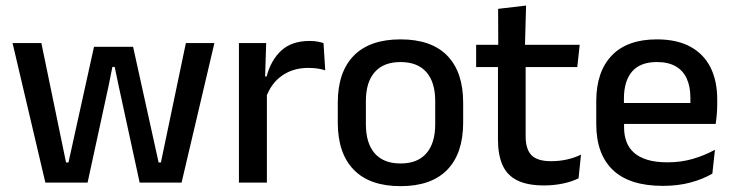

<svg xmlns="http://www.w3.org/2000/svg" viewBox="-20 -640 2573 673"><path d="M287 0H139L24 -489H125L211.5 -70.5H220L309.5 -476H446.5L536 -70.5H544L631.5 -489H731.5L616.5 0H469.5L396 -338.5L382 -405.5H374L360.5 -338.5Z M911.5 -295.5 890.5 -372H914.5Q930 -430 966.5 -463.2Q1003 -496.5 1066 -496.5Q1081 -496.5 1092.8 -494.2Q1104.5 -492 1114 -489L1120 -393.5Q1108 -397.5 1093 -399.8Q1078 -402 1060.5 -402Q1007 -402 968 -374.5Q929 -347 911.5 -295.5ZM915.5 0H817.5V-489H913L908.5 -346.5L915.5 -339.5Z M1384 12.5Q1276 12.5 1220 -45Q1164 -102.5 1164 -210.5V-280Q1164 -387.5 1220 -444.8Q1276 -502 1384 -502Q1492 -502 1547.8 -444.8Q1603.5 -387.5 1603.5 -280V-210.5Q1603.5 -102.5 1547.8 -45Q1492 12.5 1384 12.5ZM1384 -67Q1443.5 -67 1474.5 -102.5Q1505.5 -138 1505.5 -204.5V-286Q1505.5 -352 1474.5 -387.2Q1443.5 -422.5 1384 -422.5Q1324.5 -422.5 1293.5 -387.2Q1262.5 -352 1262.5 -286V-204.5Q1262.5 -138 1293.5 -102.5Q1324.5 -67 1384 -67Z M1887 10Q1828.5 10 1793 -7.8Q1757.5 -25.5 1741.5 -61.2Q1725.5 -97 1725.5 -150.5V-449.5H1822.5V-162Q1822.5 -117 1843 -96Q1863.5 -75 1912 -75Q1941 -75 1967.5 -81Q1994 -87 2016.5 -98L2008 -15Q1984 -3 1952.5 3.5Q1921 10 1887 10ZM2003.5 -405H1649V-483H2012ZM1820 -474.5H1726.5L1726 -609L1824 -620.5Z M2303.5 11.5Q2186.5 11.5 2128.2 -44.2Q2070 -100 2070 -205V-285Q2070 -388.5 2124.2 -445.2Q2178.5 -502 2282.5 -502Q2353 -502 2400 -476.2Q2447 -450.5 2470.5 -403.5Q2494 -356.5 2494 -292V-273.5Q2494 -256.5 2492.5 -239Q2491 -221.5 2488.5 -205.5H2398.5Q2399.5 -231.5 2399.8 -254.5Q2400 -277.5 2400 -296.5Q2400 -337 2387 -365Q2374 -393 2348 -407.8Q2322 -422.5 2282.5 -422.5Q2224 -422.5 2195.5 -389.2Q2167 -356 2167 -294.5V-248.5L2167.5 -237V-193.5Q2167.5 -166 2175.8 -143.5Q2184 -121 2202.2 -104.8Q2220.5 -88.5 2249.5 -79.8Q2278.5 -71 2320 -71Q2367 -71 2408.2 -83Q2449.5 -95 2486 -115L2477 -31.5Q2444 -12 2400.2 -0.2Q2356.5 11.5 2303.5 11.5ZM2468.5 -205.5H2122V-279H2468.5Z"/></svg>

Font: Anek Kannada Medium Medium
Style: Regular
Weight: 500
Version: Version 1.003